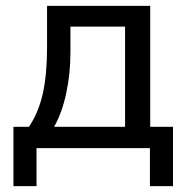

<svg xmlns="http://www.w3.org/2000/svg" viewBox="-20 -507 638 657"><path d="M26 130V-73H79Q112 -122 126.5 -187Q141 -252 141 -344V-487H494V-73H572V130H493V0H105V130ZM165 -73H408V-416H221V-327Q221 -255 206.5 -187.5Q192 -120 165 -73Z"/></svg>

Font: Nunito Sans Medium
Style: Regular
Weight: 500
Designer: Vernon Adams
Foundry: Vernon Adams
Version: Version 3.101; ttfautohint (v1.8.4.7-5d5b);gftools[0.9.27]